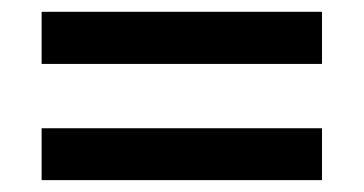

<svg xmlns="http://www.w3.org/2000/svg" viewBox="-20 -513 611 322"><path d="M520 -405.8V-493.2H49.8V-405.8ZM520 -210.9V-297.9H49.8V-210.9Z"/></svg>

Font: Open Sans 600
Style: Regular
Weight: 600
Foundry: Ascender Corporation
Version: Version 1.100;PS 001.100;hotconv 1.0.88;makeotf.lib2.5.64775